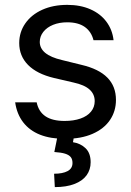

<svg xmlns="http://www.w3.org/2000/svg" viewBox="-20 -557 536 785"><path d="M254.9 -465.8Q222.7 -465.8 197.3 -455.6Q171.9 -445.3 157.2 -426.8Q142.6 -408.2 142.6 -385.7Q142.6 -359.4 165 -340.8Q187.5 -322.3 233.4 -311.5L312.5 -292Q383.8 -275.4 418.9 -239.7Q454.1 -204.1 454.1 -148.4Q454.1 -102.5 429.7 -66.4Q405.3 -30.3 358.4 -9.8Q311.5 10.7 246.1 10.7Q186.5 10.7 143.6 -6.3Q100.6 -23.4 74.7 -57.1Q48.8 -90.8 42 -138.7H129.9Q137.7 -100.6 166 -81.5Q194.3 -62.5 244.1 -62.5Q281.2 -62.5 309.1 -72.3Q336.9 -82 352.1 -100.6Q367.2 -119.1 367.2 -143.6Q367.2 -171.9 346.2 -190.9Q325.2 -210 280.3 -219.7L200.2 -238.3Q130.9 -254.9 94.7 -291.5Q58.6 -328.1 58.6 -380.9Q58.6 -425.8 83.5 -461.4Q108.4 -497.1 152.8 -517.1Q197.3 -537.1 254.9 -537.1Q308.6 -537.1 349.6 -519Q390.6 -501 415 -468.3Q439.5 -435.5 444.3 -392.6H362.3Q353.5 -427.7 326.7 -446.8Q299.8 -465.8 254.9 -465.8ZM283.2 -2.9 278.3 24.4Q309.6 29.3 330.1 49.3Q350.6 69.3 350.6 106.4Q350.6 136.7 334 159.7Q317.4 182.6 284.2 195.3Q251 208 204.1 208L201.2 153.3Q236.3 153.3 256.3 142.6Q276.4 131.8 276.4 109.4Q276.4 93.8 269 85Q261.7 76.2 246.1 71.3Q230.5 66.4 202.1 64.5L215.8 -2.9Z"/></svg>

Font: Pretendard GOV Variable
Style: Regular
Weight: 400
Designer: Base glyphs from Inter by Rasmus Andersson; Hangul glyphs from Noto Sans CJK(Source Han Sans) by Jang Soo-young and Kang
Foundry: Kil Hyung-jin
Version: Version 1.307;Glyphs 3.2 (3192)